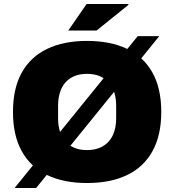

<svg xmlns="http://www.w3.org/2000/svg" viewBox="-20 -905 873 962"><path d="M416 12Q299 12 216 -28Q133 -68 89 -147.5Q45 -227 45 -344Q45 -462 89 -541Q133 -620 216 -660Q299 -700 416 -700Q534 -700 617 -660Q700 -620 744 -541Q788 -462 788 -344Q788 -227 744 -147.5Q700 -68 617 -28Q534 12 416 12ZM416 -153Q452 -153 479.5 -164.5Q507 -176 525.5 -197Q544 -218 553 -247.5Q562 -277 562 -312V-376Q562 -411 553 -440.5Q544 -470 525.5 -491Q507 -512 479.5 -523.5Q452 -535 416 -535Q380 -535 352.5 -523.5Q325 -512 307 -491Q289 -470 280 -440.5Q271 -411 271 -376V-312Q271 -277 280 -247.5Q289 -218 307 -197Q325 -176 352.5 -164.5Q380 -153 416 -153ZM53 37 670 -724H778L161 37ZM322 -752 414 -885H622L624 -881L464 -752Z"/></svg>

Font: Archivo SemiBold Black
Style: Regular
Weight: 900
Version: Version 2.001